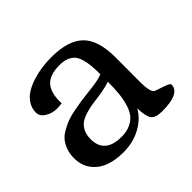

<svg xmlns="http://www.w3.org/2000/svg" viewBox="-120 -629 792 792"><g transform="rotate(-45 276.0 -233.0)"><path d="M52.2 -359.9Q52.2 -384.8 65.4 -405.3Q78.6 -425.8 99.6 -438.7Q120.6 -451.7 148.4 -460.4Q176.3 -469.2 203.4 -472.9Q230.5 -476.6 257.8 -476.6Q356.4 -476.6 401.1 -432.9Q445.8 -389.2 445.8 -288.6L445.3 -144.5Q445.3 -92.3 458.5 -79.1Q461.9 -75.7 480 -70.1Q498 -64.5 513.9 -58.1Q529.8 -51.8 529.8 -46.4Q529.8 4.9 424.8 4.9Q385.3 4.9 373.3 -12.7Q361.3 -30.3 360.4 -76.7Q338.4 -37.1 293.5 -12.7Q248.5 11.7 191.4 11.7Q146 11.7 110.4 -1.5Q74.7 -14.6 52.5 -44.2Q30.3 -73.7 30.3 -116.2Q30.3 -142.1 38.1 -162.8Q45.9 -183.6 57.6 -197.8Q69.3 -211.9 89.6 -223.1Q109.9 -234.4 127.4 -241Q145 -247.6 172.6 -252.9Q200.2 -258.3 219 -261Q237.8 -263.7 267.6 -267.1Q269.5 -267.1 270.5 -267.3Q271.5 -267.6 273.2 -267.8Q274.9 -268.1 276.4 -268.1Q334.5 -274.4 352.1 -284.2Q352.1 -314 350.1 -334.7Q348.1 -355.5 342.5 -374.8Q336.9 -394 326.9 -405.3Q316.9 -416.5 300.3 -423.1Q283.7 -429.7 259.8 -429.7Q204.6 -429.7 179.4 -404.1Q154.3 -378.4 154.3 -322.8L154.8 -312Q134.3 -309.6 125.5 -309.6Q97.7 -309.6 75 -324Q52.2 -338.4 52.2 -359.9ZM352.1 -240.2Q333.5 -233.4 306.4 -228.5Q279.3 -223.6 257.3 -221.2Q235.4 -218.8 211.4 -212.4Q187.5 -206.1 171.4 -196.8Q155.3 -187.5 144.8 -168.7Q134.3 -149.9 134.3 -123Q134.3 -39.1 231.9 -39.1Q261.7 -39.1 283.7 -49.3Q305.7 -59.6 318.6 -76.2Q331.5 -92.8 339.1 -119.6Q346.7 -146.5 349.4 -174.6Q352.1 -202.6 352.1 -240.2Z"/></g></svg>

Font: Corben
Style: Regular
Weight: 400
Designer: vernon adams
Foundry: vernon adams
Version: Version 1.100